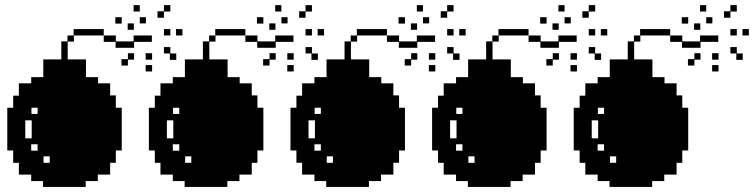

<svg xmlns="http://www.w3.org/2000/svg" viewBox="-20 -740 2984 760"><path d="M436.5 -671.9Q445.3 -671.9 461.9 -671.9Q461.9 -663.1 461.9 -646.5Q453.1 -646.5 436.5 -646.5Q436.5 -655.3 436.5 -671.9ZM508.8 -719.7Q516.6 -719.7 533.2 -719.7Q533.2 -710.9 533.2 -694.3Q525.4 -694.3 508.8 -694.3Q508.8 -703.1 508.8 -719.7ZM533.2 -671.9Q541 -671.9 557.6 -671.9Q557.6 -664.1 557.6 -647.5Q549.8 -647.5 533.2 -647.5Q533.2 -655.3 533.2 -671.9ZM556.6 -529.3Q565.4 -529.3 582 -529.3Q582 -520.5 582 -503.9Q573.2 -503.9 556.6 -503.9Q556.6 -511.7 556.6 -529.3ZM556.6 -482.4Q565.4 -482.4 582 -482.4Q582 -473.6 582 -457Q573.2 -457 556.6 -457Q556.6 -465.8 556.6 -482.4ZM628.9 -694.3Q628.9 -686.5 628.9 -669.9Q621.1 -669.9 603.5 -669.9Q603.5 -678.7 603.5 -695.3Q612.3 -695.3 628.9 -695.3Q628.9 -703.1 628.9 -719.7Q637.7 -719.7 654.3 -719.7Q654.3 -710.9 654.3 -694.3Q645.5 -694.3 628.9 -694.3ZM654.3 -553.7Q654.3 -544.9 654.3 -528.3Q662.1 -528.3 677.7 -528.3Q677.7 -520.5 677.7 -502.9Q669.9 -502.9 652.3 -502.9Q652.3 -511.7 652.3 -528.3Q644.5 -528.3 628.9 -528.3Q628.9 -537.1 628.9 -553.7Q637.7 -553.7 654.3 -553.7ZM628.9 -625Q637.7 -625 654.3 -625Q654.3 -616.2 654.3 -599.6Q645.5 -599.6 628.9 -599.6Q628.9 -608.4 628.9 -625ZM676.8 -625Q684.6 -625 702.1 -625Q702.1 -616.2 702.1 -599.6Q693.4 -599.6 676.8 -599.6Q676.8 -608.4 676.8 -625ZM438.5 -313.5Q438.5 -313.5 438.5 -313.5Q446.3 -313.5 461.9 -313.5Q461.9 -257.8 461.9 -144.5Q454.1 -144.5 438.5 -144.5Q438.5 -127.9 438.5 -95.7Q430.7 -95.7 416 -95.7Q416 -80.1 416 -48.8Q399.4 -48.8 367.2 -48.8Q367.2 -40 367.2 -23.4Q351.6 -23.4 319.3 -23.4Q319.3 -15.6 319.3 0Q263.7 0 150.4 0Q150.4 -7.8 150.4 -23.4Q134.8 -23.4 103.5 -23.4Q103.5 -32.2 103.5 -48.8Q86.9 -48.8 54.7 -48.8Q54.7 -64.5 54.7 -95.7Q46.9 -95.7 32.2 -95.7Q32.2 -112.3 32.2 -144.5Q24.4 -144.5 8.8 -144.5Q8.8 -201.2 8.8 -313.5Q16.6 -313.5 32.2 -313.5Q32.2 -330.1 32.2 -361.3Q40 -361.3 54.7 -361.3Q54.7 -377.9 54.7 -410.2Q71.3 -410.2 103.5 -410.2Q103.5 -418 103.5 -434.6Q119.1 -434.6 151.4 -434.6Q151.4 -458 151.4 -504.9Q174.8 -504.9 222.7 -504.9Q222.7 -528.3 222.7 -576.2Q230.5 -576.2 247.1 -576.2Q247.1 -584 247.1 -599.6Q254.9 -599.6 271.5 -599.6Q271.5 -608.4 271.5 -625Q311.5 -625 390.6 -625Q390.6 -617.2 390.6 -599.6Q350.6 -599.6 272.5 -599.6Q272.5 -591.8 272.5 -575.2Q263.7 -575.2 248 -575.2Q248 -551.8 248 -504.9Q272.5 -504.9 320.3 -504.9Q320.3 -481.4 320.3 -434.6Q335.9 -434.6 368.2 -434.6Q368.2 -426.8 368.2 -410.2Q383.8 -410.2 416 -410.2Q416 -394.5 416 -362.3Q423.8 -362.3 438.5 -362.3Q438.5 -349.6 438.5 -337.9Q438.5 -326.2 438.5 -313.5ZM80.1 -192.4Q87.9 -192.4 105.5 -192.4Q105.5 -215.8 105.5 -263.7Q96.7 -263.7 80.1 -263.7Q80.1 -246.1 80.1 -228.5Q80.1 -210 80.1 -192.4ZM128.9 -143.6Q128.9 -152.3 128.9 -168.9Q120.1 -168.9 103.5 -168.9Q103.5 -161.1 103.5 -143.6Q110.4 -143.6 116.2 -143.6Q123 -143.6 128.9 -143.6ZM128.9 -289.1Q128.9 -296.9 128.9 -313.5Q121.1 -313.5 104.5 -313.5Q104.5 -305.7 104.5 -289.1Q110.4 -289.1 117.2 -289.1Q123 -289.1 128.9 -289.1ZM176.8 -95.7Q176.8 -104.5 176.8 -121.1Q168.9 -121.1 152.3 -121.1Q152.3 -112.3 152.3 -95.7Q158.2 -95.7 164.1 -95.7Q170.9 -95.7 176.8 -95.7ZM485.4 -647.5Q493.2 -647.5 509.8 -647.5Q509.8 -639.6 509.8 -622.1Q502 -622.1 485.4 -622.1Q485.4 -630.9 485.4 -647.5ZM486.3 -505.9Q486.3 -513.7 486.3 -529.3Q494.1 -529.3 510.7 -529.3Q510.7 -521.5 510.7 -503.9Q502.9 -503.9 486.3 -503.9Q486.3 -496.1 486.3 -480.5Q477.5 -480.5 460.9 -480.5Q460.9 -489.3 460.9 -505.9Q468.8 -505.9 486.3 -505.9ZM437.5 -550.8Q437.5 -558.6 437.5 -574.2Q421.9 -574.2 390.6 -574.2Q390.6 -583 390.6 -599.6Q406.2 -599.6 438.5 -599.6Q438.5 -591.8 438.5 -576.2Q461.9 -576.2 508.8 -576.2Q508.8 -584 508.8 -599.6Q533.2 -599.6 581.1 -599.6Q581.1 -591.8 581.1 -574.2Q557.6 -574.2 510.7 -574.2Q510.7 -566.4 510.7 -550.8Q486.3 -550.8 437.5 -550.8Z M997.1 -671.9Q1005.9 -671.9 1022.5 -671.9Q1022.5 -663.1 1022.5 -646.5Q1013.7 -646.5 997.1 -646.5Q997.1 -655.3 997.1 -671.9ZM1069.3 -719.7Q1077.1 -719.7 1093.8 -719.7Q1093.8 -710.9 1093.8 -694.3Q1085.9 -694.3 1069.3 -694.3Q1069.3 -703.1 1069.3 -719.7ZM1093.8 -671.9Q1101.6 -671.9 1118.2 -671.9Q1118.2 -664.1 1118.2 -647.5Q1110.4 -647.5 1093.8 -647.5Q1093.8 -655.3 1093.8 -671.9ZM1117.2 -529.3Q1126 -529.3 1142.6 -529.3Q1142.6 -520.5 1142.6 -503.9Q1133.8 -503.9 1117.2 -503.9Q1117.2 -511.7 1117.2 -529.3ZM1117.2 -482.4Q1126 -482.4 1142.6 -482.4Q1142.6 -473.6 1142.6 -457Q1133.8 -457 1117.2 -457Q1117.2 -465.8 1117.2 -482.4ZM1189.5 -694.3Q1189.5 -686.5 1189.5 -669.9Q1181.6 -669.9 1164.1 -669.9Q1164.1 -678.7 1164.1 -695.3Q1172.9 -695.3 1189.5 -695.3Q1189.5 -703.1 1189.5 -719.7Q1198.2 -719.7 1214.8 -719.7Q1214.8 -710.9 1214.8 -694.3Q1206.1 -694.3 1189.5 -694.3ZM1214.8 -553.7Q1214.8 -544.9 1214.8 -528.3Q1222.7 -528.3 1238.3 -528.3Q1238.3 -520.5 1238.3 -502.9Q1230.5 -502.9 1212.9 -502.9Q1212.9 -511.7 1212.9 -528.3Q1205.1 -528.3 1189.5 -528.3Q1189.5 -537.1 1189.5 -553.7Q1198.2 -553.7 1214.8 -553.7ZM1189.5 -625Q1198.2 -625 1214.8 -625Q1214.8 -616.2 1214.8 -599.6Q1206.1 -599.6 1189.5 -599.6Q1189.5 -608.4 1189.5 -625ZM1237.3 -625Q1245.1 -625 1262.7 -625Q1262.7 -616.2 1262.7 -599.6Q1253.9 -599.6 1237.3 -599.6Q1237.3 -608.4 1237.3 -625ZM999 -313.5Q999 -313.5 999 -313.5Q1006.8 -313.5 1022.5 -313.5Q1022.5 -257.8 1022.5 -144.5Q1014.6 -144.5 999 -144.5Q999 -127.9 999 -95.7Q991.2 -95.7 976.6 -95.7Q976.6 -80.1 976.6 -48.8Q960 -48.8 927.7 -48.8Q927.7 -40 927.7 -23.4Q912.1 -23.4 879.9 -23.4Q879.9 -15.6 879.9 0Q824.2 0 710.9 0Q710.9 -7.8 710.9 -23.4Q695.3 -23.4 664.1 -23.4Q664.1 -32.2 664.1 -48.8Q647.5 -48.8 615.2 -48.8Q615.2 -64.5 615.2 -95.7Q607.4 -95.7 592.8 -95.7Q592.8 -112.3 592.8 -144.5Q585 -144.5 569.3 -144.5Q569.3 -201.2 569.3 -313.5Q577.1 -313.5 592.8 -313.5Q592.8 -330.1 592.8 -361.3Q600.6 -361.3 615.2 -361.3Q615.2 -377.9 615.2 -410.2Q631.8 -410.2 664.1 -410.2Q664.1 -418 664.1 -434.6Q679.7 -434.6 711.9 -434.6Q711.9 -458 711.9 -504.9Q735.4 -504.9 783.2 -504.9Q783.2 -528.3 783.2 -576.2Q791 -576.2 807.6 -576.2Q807.6 -584 807.6 -599.6Q815.4 -599.6 832 -599.6Q832 -608.4 832 -625Q872.1 -625 951.2 -625Q951.2 -617.2 951.2 -599.6Q911.1 -599.6 833 -599.6Q833 -591.8 833 -575.2Q824.2 -575.2 808.6 -575.2Q808.6 -551.8 808.6 -504.9Q833 -504.9 880.9 -504.9Q880.9 -481.4 880.9 -434.6Q896.5 -434.6 928.7 -434.6Q928.7 -426.8 928.7 -410.2Q944.3 -410.2 976.6 -410.2Q976.6 -394.5 976.6 -362.3Q984.4 -362.3 999 -362.3Q999 -349.6 999 -337.9Q999 -326.2 999 -313.5ZM640.6 -192.4Q648.4 -192.4 666 -192.4Q666 -215.8 666 -263.7Q657.2 -263.7 640.6 -263.7Q640.6 -246.1 640.6 -228.5Q640.6 -210 640.6 -192.4ZM689.5 -143.6Q689.5 -152.3 689.5 -168.9Q680.7 -168.9 664.1 -168.9Q664.1 -161.1 664.1 -143.6Q670.9 -143.6 676.8 -143.6Q683.6 -143.6 689.5 -143.6ZM689.5 -289.1Q689.5 -296.9 689.5 -313.5Q681.6 -313.5 665 -313.5Q665 -305.7 665 -289.1Q670.9 -289.1 677.7 -289.1Q683.6 -289.1 689.5 -289.1ZM737.3 -95.7Q737.3 -104.5 737.3 -121.1Q729.5 -121.1 712.9 -121.1Q712.9 -112.3 712.9 -95.7Q718.8 -95.7 724.6 -95.7Q731.4 -95.7 737.3 -95.7ZM1045.9 -647.5Q1053.7 -647.5 1070.3 -647.5Q1070.3 -639.6 1070.3 -622.1Q1062.5 -622.1 1045.9 -622.1Q1045.9 -630.9 1045.9 -647.5ZM1046.9 -505.9Q1046.9 -513.7 1046.9 -529.3Q1054.7 -529.3 1071.3 -529.3Q1071.3 -521.5 1071.3 -503.9Q1063.5 -503.9 1046.9 -503.9Q1046.9 -496.1 1046.9 -480.5Q1038.1 -480.5 1021.5 -480.5Q1021.5 -489.3 1021.5 -505.9Q1029.3 -505.9 1046.9 -505.9ZM998 -550.8Q998 -558.6 998 -574.2Q982.4 -574.2 951.2 -574.2Q951.2 -583 951.2 -599.6Q966.8 -599.6 999 -599.6Q999 -591.8 999 -576.2Q1022.5 -576.2 1069.3 -576.2Q1069.3 -584 1069.3 -599.6Q1093.8 -599.6 1141.6 -599.6Q1141.6 -591.8 1141.6 -574.2Q1118.2 -574.2 1071.3 -574.2Q1071.3 -566.4 1071.3 -550.8Q1046.9 -550.8 998 -550.8Z M1557.6 -671.9Q1566.4 -671.9 1583 -671.9Q1583 -663.1 1583 -646.5Q1574.2 -646.5 1557.6 -646.5Q1557.6 -655.3 1557.6 -671.9ZM1629.9 -719.7Q1637.7 -719.7 1654.3 -719.7Q1654.3 -710.9 1654.3 -694.3Q1646.5 -694.3 1629.9 -694.3Q1629.9 -703.1 1629.9 -719.7ZM1654.3 -671.9Q1662.1 -671.9 1678.7 -671.9Q1678.7 -664.1 1678.7 -647.5Q1670.9 -647.5 1654.3 -647.5Q1654.3 -655.3 1654.3 -671.9ZM1677.7 -529.3Q1686.5 -529.3 1703.1 -529.3Q1703.1 -520.5 1703.1 -503.9Q1694.3 -503.9 1677.7 -503.9Q1677.7 -511.7 1677.7 -529.3ZM1677.7 -482.4Q1686.5 -482.4 1703.1 -482.4Q1703.1 -473.6 1703.1 -457Q1694.3 -457 1677.7 -457Q1677.7 -465.8 1677.7 -482.4ZM1750 -694.3Q1750 -686.5 1750 -669.9Q1742.2 -669.9 1724.6 -669.9Q1724.6 -678.7 1724.6 -695.3Q1733.4 -695.3 1750 -695.3Q1750 -703.1 1750 -719.7Q1758.8 -719.7 1775.4 -719.7Q1775.4 -710.9 1775.4 -694.3Q1766.6 -694.3 1750 -694.3ZM1775.4 -553.7Q1775.4 -544.9 1775.4 -528.3Q1783.2 -528.3 1798.8 -528.3Q1798.8 -520.5 1798.8 -502.9Q1791 -502.9 1773.4 -502.9Q1773.4 -511.7 1773.4 -528.3Q1765.6 -528.3 1750 -528.3Q1750 -537.1 1750 -553.7Q1758.8 -553.7 1775.4 -553.7ZM1750 -625Q1758.8 -625 1775.4 -625Q1775.4 -616.2 1775.4 -599.6Q1766.6 -599.6 1750 -599.6Q1750 -608.4 1750 -625ZM1797.9 -625Q1805.7 -625 1823.2 -625Q1823.2 -616.2 1823.2 -599.6Q1814.5 -599.6 1797.9 -599.6Q1797.9 -608.4 1797.9 -625ZM1559.6 -313.5Q1559.6 -313.5 1559.6 -313.5Q1567.4 -313.5 1583 -313.5Q1583 -257.8 1583 -144.5Q1575.2 -144.5 1559.6 -144.5Q1559.6 -127.9 1559.6 -95.7Q1551.8 -95.7 1537.1 -95.7Q1537.1 -80.1 1537.1 -48.8Q1520.5 -48.8 1488.3 -48.8Q1488.3 -40 1488.3 -23.4Q1472.7 -23.4 1440.4 -23.4Q1440.4 -15.6 1440.4 0Q1384.8 0 1271.5 0Q1271.5 -7.8 1271.5 -23.4Q1255.9 -23.4 1224.6 -23.4Q1224.6 -32.2 1224.6 -48.8Q1208 -48.8 1175.8 -48.8Q1175.8 -64.5 1175.8 -95.7Q1168 -95.7 1153.3 -95.7Q1153.3 -112.3 1153.3 -144.5Q1145.5 -144.5 1129.9 -144.5Q1129.9 -201.2 1129.9 -313.5Q1137.7 -313.5 1153.3 -313.5Q1153.3 -330.1 1153.3 -361.3Q1161.1 -361.3 1175.8 -361.3Q1175.8 -377.9 1175.8 -410.2Q1192.4 -410.2 1224.6 -410.2Q1224.6 -418 1224.6 -434.6Q1240.2 -434.6 1272.5 -434.6Q1272.5 -458 1272.5 -504.9Q1295.9 -504.9 1343.8 -504.9Q1343.8 -528.3 1343.8 -576.2Q1351.6 -576.2 1368.2 -576.2Q1368.2 -584 1368.2 -599.6Q1376 -599.6 1392.6 -599.6Q1392.6 -608.4 1392.6 -625Q1432.6 -625 1511.7 -625Q1511.7 -617.2 1511.7 -599.6Q1471.7 -599.6 1393.6 -599.6Q1393.6 -591.8 1393.6 -575.2Q1384.8 -575.2 1369.1 -575.2Q1369.1 -551.8 1369.1 -504.9Q1393.6 -504.9 1441.4 -504.9Q1441.4 -481.4 1441.4 -434.6Q1457 -434.6 1489.3 -434.6Q1489.3 -426.8 1489.3 -410.2Q1504.9 -410.2 1537.1 -410.2Q1537.1 -394.5 1537.1 -362.3Q1544.9 -362.3 1559.6 -362.3Q1559.6 -349.6 1559.6 -337.9Q1559.6 -326.2 1559.6 -313.5ZM1201.2 -192.4Q1209 -192.4 1226.6 -192.4Q1226.6 -215.8 1226.6 -263.7Q1217.8 -263.7 1201.2 -263.7Q1201.2 -246.1 1201.2 -228.5Q1201.2 -210 1201.2 -192.4ZM1250 -143.6Q1250 -152.3 1250 -168.9Q1241.2 -168.9 1224.6 -168.9Q1224.6 -161.1 1224.6 -143.6Q1231.4 -143.6 1237.3 -143.6Q1244.1 -143.6 1250 -143.6ZM1250 -289.1Q1250 -296.9 1250 -313.5Q1242.2 -313.5 1225.6 -313.5Q1225.6 -305.7 1225.6 -289.1Q1231.4 -289.1 1238.3 -289.1Q1244.1 -289.1 1250 -289.1ZM1297.9 -95.7Q1297.9 -104.5 1297.9 -121.1Q1290 -121.1 1273.4 -121.1Q1273.4 -112.3 1273.4 -95.7Q1279.3 -95.7 1285.2 -95.7Q1292 -95.7 1297.9 -95.7ZM1606.4 -647.5Q1614.3 -647.5 1630.9 -647.5Q1630.9 -639.6 1630.9 -622.1Q1623 -622.1 1606.4 -622.1Q1606.4 -630.9 1606.4 -647.5ZM1607.4 -505.9Q1607.4 -513.7 1607.4 -529.3Q1615.2 -529.3 1631.8 -529.3Q1631.8 -521.5 1631.8 -503.9Q1624 -503.9 1607.4 -503.9Q1607.4 -496.1 1607.4 -480.5Q1598.6 -480.5 1582 -480.5Q1582 -489.3 1582 -505.9Q1589.8 -505.9 1607.4 -505.9ZM1558.6 -550.8Q1558.6 -558.6 1558.6 -574.2Q1543 -574.2 1511.7 -574.2Q1511.7 -583 1511.7 -599.6Q1527.3 -599.6 1559.6 -599.6Q1559.6 -591.8 1559.6 -576.2Q1583 -576.2 1629.9 -576.2Q1629.9 -584 1629.9 -599.6Q1654.3 -599.6 1702.1 -599.6Q1702.1 -591.8 1702.1 -574.2Q1678.7 -574.2 1631.8 -574.2Q1631.8 -566.4 1631.8 -550.8Q1607.4 -550.8 1558.6 -550.8Z M2118.2 -671.9Q2127 -671.9 2143.6 -671.9Q2143.6 -663.1 2143.6 -646.5Q2134.8 -646.5 2118.2 -646.5Q2118.2 -655.3 2118.2 -671.9ZM2190.4 -719.7Q2198.2 -719.7 2214.8 -719.7Q2214.8 -710.9 2214.8 -694.3Q2207 -694.3 2190.4 -694.3Q2190.4 -703.1 2190.4 -719.7ZM2214.8 -671.9Q2222.7 -671.9 2239.3 -671.9Q2239.3 -664.1 2239.3 -647.5Q2231.4 -647.5 2214.8 -647.5Q2214.8 -655.3 2214.8 -671.9ZM2238.3 -529.3Q2247.1 -529.3 2263.7 -529.3Q2263.7 -520.5 2263.7 -503.9Q2254.9 -503.9 2238.3 -503.9Q2238.3 -511.7 2238.3 -529.3ZM2238.3 -482.4Q2247.1 -482.4 2263.7 -482.4Q2263.7 -473.6 2263.7 -457Q2254.9 -457 2238.3 -457Q2238.3 -465.8 2238.3 -482.4ZM2310.5 -694.3Q2310.5 -686.5 2310.5 -669.9Q2302.7 -669.9 2285.2 -669.9Q2285.2 -678.7 2285.2 -695.3Q2293.9 -695.3 2310.5 -695.3Q2310.5 -703.1 2310.5 -719.7Q2319.3 -719.7 2335.9 -719.7Q2335.9 -710.9 2335.9 -694.3Q2327.1 -694.3 2310.5 -694.3ZM2335.9 -553.7Q2335.9 -544.9 2335.9 -528.3Q2343.8 -528.3 2359.4 -528.3Q2359.4 -520.5 2359.4 -502.9Q2351.6 -502.9 2334 -502.9Q2334 -511.7 2334 -528.3Q2326.2 -528.3 2310.5 -528.3Q2310.5 -537.1 2310.5 -553.7Q2319.3 -553.7 2335.9 -553.7ZM2310.5 -625Q2319.3 -625 2335.9 -625Q2335.9 -616.2 2335.9 -599.6Q2327.1 -599.6 2310.5 -599.6Q2310.5 -608.4 2310.5 -625ZM2358.4 -625Q2366.2 -625 2383.8 -625Q2383.8 -616.2 2383.8 -599.6Q2375 -599.6 2358.4 -599.6Q2358.4 -608.4 2358.4 -625ZM2120.1 -313.5Q2120.1 -313.5 2120.1 -313.5Q2127.9 -313.5 2143.6 -313.5Q2143.6 -257.8 2143.6 -144.5Q2135.7 -144.5 2120.1 -144.5Q2120.1 -127.9 2120.1 -95.7Q2112.3 -95.7 2097.7 -95.7Q2097.7 -80.1 2097.7 -48.8Q2081.1 -48.8 2048.8 -48.8Q2048.8 -40 2048.8 -23.4Q2033.2 -23.4 2001 -23.4Q2001 -15.6 2001 0Q1945.3 0 1832 0Q1832 -7.8 1832 -23.4Q1816.4 -23.4 1785.2 -23.4Q1785.2 -32.2 1785.2 -48.8Q1768.6 -48.8 1736.3 -48.8Q1736.3 -64.5 1736.3 -95.7Q1728.5 -95.7 1713.9 -95.7Q1713.9 -112.3 1713.9 -144.5Q1706.1 -144.5 1690.4 -144.5Q1690.4 -201.2 1690.4 -313.5Q1698.2 -313.5 1713.9 -313.5Q1713.9 -330.1 1713.9 -361.3Q1721.7 -361.3 1736.3 -361.3Q1736.3 -377.9 1736.3 -410.2Q1752.9 -410.2 1785.2 -410.2Q1785.2 -418 1785.2 -434.6Q1800.8 -434.6 1833 -434.6Q1833 -458 1833 -504.9Q1856.4 -504.9 1904.3 -504.9Q1904.3 -528.3 1904.3 -576.2Q1912.1 -576.2 1928.7 -576.2Q1928.7 -584 1928.7 -599.6Q1936.5 -599.6 1953.1 -599.6Q1953.1 -608.4 1953.1 -625Q1993.2 -625 2072.3 -625Q2072.3 -617.2 2072.3 -599.6Q2032.2 -599.6 1954.1 -599.6Q1954.1 -591.8 1954.1 -575.2Q1945.3 -575.2 1929.7 -575.2Q1929.7 -551.8 1929.7 -504.9Q1954.1 -504.9 2002 -504.9Q2002 -481.4 2002 -434.6Q2017.6 -434.6 2049.8 -434.6Q2049.8 -426.8 2049.8 -410.2Q2065.4 -410.2 2097.7 -410.2Q2097.7 -394.5 2097.7 -362.3Q2105.5 -362.3 2120.1 -362.3Q2120.1 -349.6 2120.1 -337.9Q2120.1 -326.2 2120.1 -313.5ZM1761.7 -192.4Q1769.5 -192.4 1787.1 -192.4Q1787.1 -215.8 1787.1 -263.7Q1778.3 -263.7 1761.7 -263.7Q1761.7 -246.1 1761.7 -228.5Q1761.7 -210 1761.7 -192.4ZM1810.5 -143.6Q1810.5 -152.3 1810.5 -168.9Q1801.8 -168.9 1785.2 -168.9Q1785.2 -161.1 1785.2 -143.6Q1792 -143.6 1797.9 -143.6Q1804.7 -143.6 1810.5 -143.6ZM1810.5 -289.1Q1810.5 -296.9 1810.5 -313.5Q1802.7 -313.5 1786.1 -313.5Q1786.1 -305.7 1786.1 -289.1Q1792 -289.1 1798.8 -289.1Q1804.7 -289.1 1810.5 -289.1ZM1858.4 -95.7Q1858.4 -104.5 1858.4 -121.1Q1850.6 -121.1 1834 -121.1Q1834 -112.3 1834 -95.7Q1839.8 -95.7 1845.7 -95.7Q1852.5 -95.7 1858.4 -95.7ZM2167 -647.5Q2174.8 -647.5 2191.4 -647.5Q2191.4 -639.6 2191.4 -622.1Q2183.6 -622.1 2167 -622.1Q2167 -630.9 2167 -647.5ZM2168 -505.9Q2168 -513.7 2168 -529.3Q2175.8 -529.3 2192.4 -529.3Q2192.4 -521.5 2192.4 -503.9Q2184.6 -503.9 2168 -503.9Q2168 -496.1 2168 -480.5Q2159.2 -480.5 2142.6 -480.5Q2142.6 -489.3 2142.6 -505.9Q2150.4 -505.9 2168 -505.9ZM2119.1 -550.8Q2119.1 -558.6 2119.1 -574.2Q2103.5 -574.2 2072.3 -574.2Q2072.3 -583 2072.3 -599.6Q2087.9 -599.6 2120.1 -599.6Q2120.1 -591.8 2120.1 -576.2Q2143.6 -576.2 2190.4 -576.2Q2190.4 -584 2190.4 -599.6Q2214.8 -599.6 2262.7 -599.6Q2262.7 -591.8 2262.7 -574.2Q2239.3 -574.2 2192.4 -574.2Q2192.4 -566.4 2192.4 -550.8Q2168 -550.8 2119.1 -550.8Z M2678.7 -671.9Q2687.5 -671.9 2704.1 -671.9Q2704.1 -663.1 2704.1 -646.5Q2695.3 -646.5 2678.7 -646.5Q2678.7 -655.3 2678.7 -671.9ZM2751 -719.7Q2758.8 -719.7 2775.4 -719.7Q2775.4 -710.9 2775.4 -694.3Q2767.6 -694.3 2751 -694.3Q2751 -703.1 2751 -719.7ZM2775.4 -671.9Q2783.2 -671.9 2799.8 -671.9Q2799.8 -664.1 2799.8 -647.5Q2792 -647.5 2775.4 -647.5Q2775.4 -655.3 2775.4 -671.9ZM2798.8 -529.3Q2807.6 -529.3 2824.2 -529.3Q2824.2 -520.5 2824.2 -503.9Q2815.4 -503.9 2798.8 -503.9Q2798.8 -511.7 2798.8 -529.3ZM2798.8 -482.4Q2807.6 -482.4 2824.2 -482.4Q2824.2 -473.6 2824.2 -457Q2815.4 -457 2798.8 -457Q2798.8 -465.8 2798.8 -482.4ZM2871.1 -694.3Q2871.1 -686.5 2871.1 -669.9Q2863.3 -669.9 2845.7 -669.9Q2845.7 -678.7 2845.7 -695.3Q2854.5 -695.3 2871.1 -695.3Q2871.1 -703.1 2871.1 -719.7Q2879.9 -719.7 2896.5 -719.7Q2896.5 -710.9 2896.5 -694.3Q2887.7 -694.3 2871.1 -694.3ZM2896.5 -553.7Q2896.5 -544.9 2896.5 -528.3Q2904.3 -528.3 2919.9 -528.3Q2919.9 -520.5 2919.9 -502.9Q2912.1 -502.9 2894.5 -502.9Q2894.5 -511.7 2894.5 -528.3Q2886.7 -528.3 2871.1 -528.3Q2871.1 -537.1 2871.1 -553.7Q2879.9 -553.7 2896.5 -553.7ZM2871.1 -625Q2879.9 -625 2896.5 -625Q2896.5 -616.2 2896.5 -599.6Q2887.7 -599.6 2871.1 -599.6Q2871.1 -608.4 2871.1 -625ZM2918.9 -625Q2926.8 -625 2944.3 -625Q2944.3 -616.2 2944.3 -599.6Q2935.5 -599.6 2918.9 -599.6Q2918.9 -608.4 2918.9 -625ZM2680.7 -313.5Q2680.7 -313.5 2680.7 -313.5Q2688.5 -313.5 2704.1 -313.5Q2704.1 -257.8 2704.1 -144.5Q2696.3 -144.5 2680.7 -144.5Q2680.7 -127.9 2680.7 -95.7Q2672.9 -95.7 2658.2 -95.7Q2658.2 -80.1 2658.2 -48.8Q2641.6 -48.8 2609.4 -48.8Q2609.4 -40 2609.4 -23.4Q2593.8 -23.4 2561.5 -23.4Q2561.5 -15.6 2561.5 0Q2505.9 0 2392.6 0Q2392.6 -7.8 2392.6 -23.4Q2377 -23.4 2345.7 -23.4Q2345.7 -32.2 2345.7 -48.8Q2329.1 -48.8 2296.9 -48.8Q2296.9 -64.5 2296.9 -95.7Q2289.1 -95.7 2274.4 -95.7Q2274.4 -112.3 2274.4 -144.5Q2266.6 -144.5 2251 -144.5Q2251 -201.2 2251 -313.5Q2258.8 -313.5 2274.4 -313.5Q2274.4 -330.1 2274.4 -361.3Q2282.2 -361.3 2296.9 -361.3Q2296.9 -377.9 2296.9 -410.2Q2313.5 -410.2 2345.7 -410.2Q2345.7 -418 2345.7 -434.6Q2361.3 -434.6 2393.6 -434.6Q2393.6 -458 2393.6 -504.9Q2417 -504.9 2464.8 -504.9Q2464.8 -528.3 2464.8 -576.2Q2472.7 -576.2 2489.3 -576.2Q2489.3 -584 2489.3 -599.6Q2497.1 -599.6 2513.7 -599.6Q2513.7 -608.4 2513.7 -625Q2553.7 -625 2632.8 -625Q2632.8 -617.2 2632.8 -599.6Q2592.8 -599.6 2514.6 -599.6Q2514.6 -591.8 2514.6 -575.2Q2505.9 -575.2 2490.2 -575.2Q2490.2 -551.8 2490.2 -504.9Q2514.6 -504.9 2562.5 -504.9Q2562.5 -481.4 2562.5 -434.6Q2578.1 -434.6 2610.4 -434.6Q2610.4 -426.8 2610.4 -410.2Q2626 -410.2 2658.2 -410.2Q2658.2 -394.5 2658.2 -362.3Q2666 -362.3 2680.7 -362.3Q2680.7 -349.6 2680.7 -337.9Q2680.7 -326.2 2680.7 -313.5ZM2322.3 -192.4Q2330.1 -192.4 2347.7 -192.4Q2347.7 -215.8 2347.7 -263.7Q2338.9 -263.7 2322.3 -263.7Q2322.3 -246.1 2322.3 -228.5Q2322.3 -210 2322.3 -192.4ZM2371.1 -143.6Q2371.1 -152.3 2371.1 -168.9Q2362.3 -168.9 2345.7 -168.9Q2345.7 -161.1 2345.7 -143.6Q2352.5 -143.6 2358.4 -143.6Q2365.2 -143.6 2371.1 -143.6ZM2371.1 -289.1Q2371.1 -296.9 2371.1 -313.5Q2363.3 -313.5 2346.7 -313.5Q2346.7 -305.7 2346.7 -289.1Q2352.5 -289.1 2359.4 -289.1Q2365.2 -289.1 2371.1 -289.1ZM2418.9 -95.7Q2418.9 -104.5 2418.9 -121.1Q2411.1 -121.1 2394.5 -121.1Q2394.5 -112.3 2394.5 -95.7Q2400.4 -95.7 2406.2 -95.7Q2413.1 -95.7 2418.9 -95.7ZM2727.5 -647.5Q2735.4 -647.5 2752 -647.5Q2752 -639.6 2752 -622.1Q2744.1 -622.1 2727.5 -622.1Q2727.5 -630.9 2727.5 -647.5ZM2728.5 -505.9Q2728.5 -513.7 2728.5 -529.3Q2736.3 -529.3 2752.9 -529.3Q2752.9 -521.5 2752.9 -503.9Q2745.1 -503.9 2728.5 -503.9Q2728.5 -496.1 2728.5 -480.5Q2719.7 -480.5 2703.1 -480.5Q2703.1 -489.3 2703.1 -505.9Q2710.9 -505.9 2728.5 -505.9ZM2679.7 -550.8Q2679.7 -558.6 2679.7 -574.2Q2664.1 -574.2 2632.8 -574.2Q2632.8 -583 2632.8 -599.6Q2648.4 -599.6 2680.7 -599.6Q2680.7 -591.8 2680.7 -576.2Q2704.1 -576.2 2751 -576.2Q2751 -584 2751 -599.6Q2775.4 -599.6 2823.2 -599.6Q2823.2 -591.8 2823.2 -574.2Q2799.8 -574.2 2752.9 -574.2Q2752.9 -566.4 2752.9 -550.8Q2728.5 -550.8 2679.7 -550.8Z"/></svg>

Font: Bombita-font
Style: Regular
Weight: 400
Version: Version 1.0